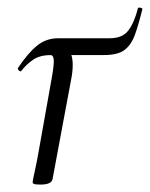

<svg xmlns="http://www.w3.org/2000/svg" viewBox="-20 -489 404 517"><path d="M351.4 -466.6Q352.4 -469.6 358.4 -468.1Q364.4 -466.6 363.4 -464.6Q353.4 -423.6 343.5 -396Q333.6 -368.4 315.5 -354.6Q297.4 -340.8 260.6 -340.8H138.8L131 -370.8Q157.8 -370.8 169 -348.7Q180.2 -326.6 173 -282.6L121.6 -7.2Q119 8 89.6 8Q75.4 8 71.6 6.3Q67.8 4.6 67.8 1.6Q67.8 -1.6 73.3 -26.4Q78.8 -51.2 82.8 -74L120.2 -283.8Q125.8 -316.4 124.7 -328.5Q123.6 -340.6 115.8 -340.6Q87 -340.6 68.7 -327.9Q50.4 -315.2 37.2 -297.8Q35 -295.4 31.1 -299.1Q27.2 -302.8 28.4 -306Q54.8 -345.6 79.4 -365.8Q104 -386 136.8 -386H275.6Q309.6 -386 325.5 -406.8Q341.4 -427.6 351.4 -466.6Z"/></svg>

Font: Cormorant Garamond Light
Style: Italic
Weight: 300
Italic angle: -10°
Designer: Christian Thalmann (Catharsis Fonts)
Foundry: Catharsis Fonts
Version: Version 4.001